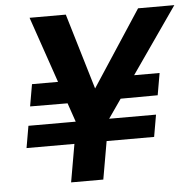

<svg xmlns="http://www.w3.org/2000/svg" viewBox="-51 -751 811 802"><g transform="rotate(-5 354.5 -350.0)"><path d="M42 -159 58 -251H593L577 -159ZM298 -330 72 -331 88 -423H309ZM411 -330 431 -423H623L607 -331ZM215 0 258 -246 102 -700H254L350 -379H347L557 -700H709L393 -246L350 0Z"/></g></svg>

Font: DM Sans 10pt
Style: Bold Italic
Weight: 700
Italic angle: -10°
Version: Version 4.004;gftools[0.9.30]